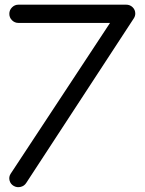

<svg xmlns="http://www.w3.org/2000/svg" viewBox="-20 -789 609 809"><path d="M57.6 -769.3H511.5Q527.8 -769.3 538.9 -758.4Q550 -747.6 550 -731.9Q550 -721.7 544.4 -712.6L90.6 -18.3Q82.3 -5.1 66.8 -1.5Q51.3 2.2 37.8 -5.6Q24.2 -13.4 20.3 -28.4Q16.4 -43.5 24.7 -56.6L443.6 -692.4H57.6Q42 -692.4 30.6 -703.6Q19.3 -714.8 19.3 -730.7Q19.3 -746.6 30.6 -757.9Q42 -769.3 57.6 -769.3Z"/></svg>

Font: Tecnico
Style: Grueso
Weight: 700
Version: Version 1.3